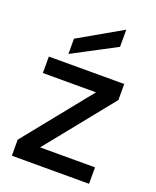

<svg xmlns="http://www.w3.org/2000/svg" viewBox="-138 -819 731 900"><g transform="rotate(20 227.5 -369.0)"><path d="M32 0V-80L301 -414H36V-496H412V-416L143 -82H417V0ZM118 -539V-615L333 -738H334V-653Z"/></g></svg>

Font: DM Sans 28pt Medium
Style: Regular
Weight: 500
Version: Version 4.004;gftools[0.9.30]